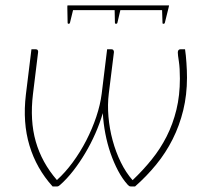

<svg xmlns="http://www.w3.org/2000/svg" viewBox="-20 -670 748 690"><path d="M645 -493Q646.5 -483 647.8 -470.5Q649 -458 650 -444.2Q651 -430.5 651.5 -416.8Q652 -403 652 -391Q652 -329 638.5 -273.8Q625 -218.5 600.5 -169.8Q576 -121 541.5 -78.8Q507 -36.5 465.5 0H449.5Q446 0 443.8 -1.8Q441.5 -3.5 439 -6Q420 -27 404.5 -56.2Q389 -85.5 377.2 -119.5Q365.5 -153.5 358.5 -190.2Q351.5 -227 349.5 -263.5Q339 -227.5 322.8 -190.5Q306.5 -153.5 286.2 -119.5Q266 -85.5 243 -56Q220 -26.5 195.5 -5Q190 0 186.5 0H169Q111 -64 86 -146.8Q61 -229.5 73 -330L93 -493H108Q113.5 -493 115.5 -489.8Q117.5 -486.5 117 -483L98.5 -332Q87 -237 108.5 -161.5Q130 -86 184.5 -23Q214.5 -50 241.5 -86.8Q268.5 -123.5 290 -165.2Q311.5 -207 326 -250.2Q340.5 -293.5 345.5 -333.5L365 -493H380Q385.5 -493 387.5 -489.8Q389.5 -486.5 389.5 -483L371 -334Q366 -294 369.8 -250.5Q373.5 -207 384.8 -165.5Q396 -124 414.2 -86.8Q432.5 -49.5 456.5 -22.5Q494 -58 525.2 -96.8Q556.5 -135.5 579 -180Q601.5 -224.5 614 -275.8Q626.5 -327 626.5 -387.5Q626.5 -425 622.8 -449.2Q619 -473.5 619 -481Q619 -493 629 -493ZM587.5 -650.5Q587 -648 586.8 -646.5Q586.5 -645 585.5 -641L572.5 -588.5Q571.5 -584.5 567.5 -584.5Q563.5 -584.5 564 -588.5L562.5 -633.5H412.5L402 -588.5Q401 -584.5 397 -584.5Q393 -584.5 393 -588.5L392 -633.5H242.5L231.5 -588.5Q230.5 -584.5 226.8 -584.5Q223 -584.5 223 -588.5L222 -641Q222 -645 222 -646.5Q222 -648 222.5 -650.5Z"/></svg>

Font: Lato ExtraLight
Style: Italic
Weight: 275
Italic angle: -7°
Designer: Lukasz Dziedzic with Adam Twardoch and Botio Nikoltchev
Foundry: tyPoland Lukasz Dziedzic
Version: Version 2.015; 2015-08-06; http://www.latofonts.com/